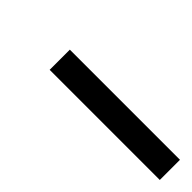

<svg xmlns="http://www.w3.org/2000/svg" viewBox="26 -929 498 498"><g transform="rotate(45 275.0 -680.0)"><path d="M546 -643H142V-717H546Z"/></g></svg>

Font: Lode Dark
Style: Bold Italic
Weight: 700
Italic angle: -11°
Monospace: yes
Designer: Belleve Invis
Foundry: Belleve Invis
Version: Version 29.2.0; ttfautohint (v1.8.3)